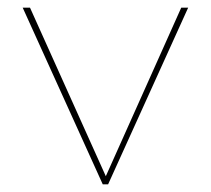

<svg xmlns="http://www.w3.org/2000/svg" viewBox="-20 -479 548 499"><path d="M469 -459 261 0H247L39 -459H58L255 -21L451 -459Z"/></svg>

Font: Ysabeau SC Thin
Style: Regular
Weight: 200
Designer: Christian Thalmann (Catharsis Fonts)
Version: Version 0.003